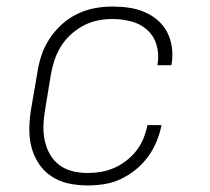

<svg xmlns="http://www.w3.org/2000/svg" viewBox="-20 -558 640 586"><path d="M247 8Q218 8 189.5 2Q161 -4 137.5 -19.5Q114 -35 98.5 -58.5Q83 -82 76 -109Q69 -136 69.5 -166Q70 -196 75 -226L94 -336Q98 -363 106.5 -389Q115 -415 131 -439.5Q147 -464 168.5 -483.5Q190 -503 216 -515.5Q242 -528 269 -533Q296 -538 323 -538Q349 -538 373.5 -534.5Q398 -531 420.5 -521.5Q443 -512 461 -496.5Q479 -481 490 -460Q501 -439 504.5 -414Q508 -389 504 -364Q504 -363 503.5 -361.5Q503 -360 503 -359H460Q461 -360 461 -361Q461 -362 461 -363Q466 -392 458 -420Q450 -448 429.5 -466.5Q409 -485 381 -492.5Q353 -500 323 -500Q301 -500 278.5 -495.5Q256 -491 235 -480Q214 -469 196 -452.5Q178 -436 165.5 -415.5Q153 -395 146 -373.5Q139 -352 135 -329L117 -219Q113 -196 112.5 -172.5Q112 -149 117 -127Q122 -105 133 -86Q144 -67 161.5 -54Q179 -41 201.5 -35.5Q224 -30 247 -30Q268 -30 288.5 -33.5Q309 -37 328.5 -45.5Q348 -54 366 -68Q384 -82 397 -99Q410 -116 418 -136Q426 -156 430 -176H473Q468 -151 458 -126.5Q448 -102 432 -80Q416 -58 394.5 -40.5Q373 -23 348.5 -11.5Q324 0 298.5 4Q273 8 247 8Z"/></svg>

Font: Iosevka Slab XLtExObl
Style: Regular
Weight: 200
Width: 7
Italic angle: -9°
Monospace: yes
Designer: Belleve Invis
Foundry: Belleve Invis
Version: Version 11.1.1; ttfautohint (v1.8.3)